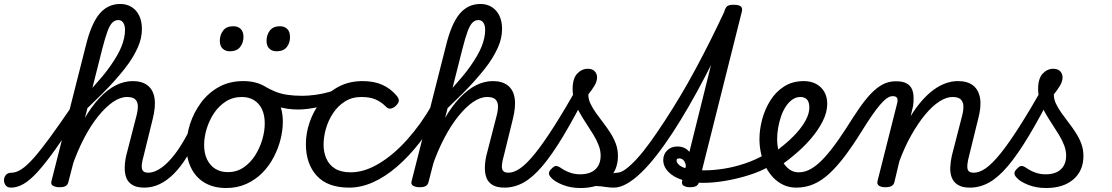

<svg xmlns="http://www.w3.org/2000/svg" viewBox="-196 -927 5596 966"><path d="M-140 17Q-159 17 -167.5 5.5Q-176 -6 -176 -20.5Q-176 -35 -166.5 -46.5Q-157 -58 -138 -58Q-115 -58 -88 -75.5Q-61 -93 -26 -132.5Q9 -172 56.5 -237Q104 -302 168 -396Q178 -412 191 -408.5Q204 -405 210 -391.5Q216 -378 206 -361Q137 -252 85 -179Q33 -106 -6 -63Q-45 -20 -77.5 -1.5Q-110 17 -140 17ZM530 17Q492 17 470 3.5Q448 -10 439.5 -32.5Q431 -55 431.5 -84Q432 -113 439 -144L491 -346Q498 -373 497.5 -394Q497 -415 484.5 -427Q472 -439 443 -439Q409 -439 372.5 -414Q336 -389 299 -343.5Q262 -298 228.5 -234.5Q195 -171 168 -94L157 -178Q190 -263 227 -327Q264 -391 304.5 -434Q345 -477 387 -498Q429 -519 472 -519Q519 -519 547 -497Q575 -475 581.5 -432.5Q588 -390 572 -327L527 -144Q513 -95 518.5 -76.5Q524 -58 550 -58Q564 -58 570.5 -46.5Q577 -35 575 -20.5Q573 -6 562 5.5Q551 17 530 17ZM102 15Q85 15 71.5 8Q58 1 63 -16L236 -698Q263 -808 304.5 -857.5Q346 -907 409 -907Q442 -907 466.5 -891.5Q491 -876 504.5 -848Q518 -820 518 -782Q518 -759 513 -735.5Q508 -712 497 -687.5Q486 -663 470 -636.5Q454 -610 431.5 -581.5Q409 -553 381 -521.5Q353 -490 318.5 -455.5Q284 -421 244 -383L148 -11Q145 2 135 8.5Q125 15 102 15ZM269 -485Q296 -515 319 -542.5Q342 -570 360 -596Q378 -622 392 -646Q406 -670 415 -692.5Q424 -715 428.5 -736Q433 -757 433 -777Q433 -792 429 -803Q425 -814 417.5 -820Q410 -826 398 -826Q383 -826 370 -814Q357 -802 345 -770Q333 -738 318 -679Z M530 17Q516 17 509 5.5Q502 -6 504 -20.5Q506 -35 517 -46.5Q528 -58 549 -58Q574 -58 601 -73.5Q628 -89 655 -117.5Q682 -146 708.5 -186.5Q735 -227 760 -278Q767 -292 780.5 -291.5Q794 -291 803.5 -281.5Q813 -272 807 -259Q777 -191 745 -139Q713 -87 678.5 -52.5Q644 -18 607 -0.5Q570 17 530 17Z M942 19Q879 19 834 -7.5Q789 -34 765.5 -82Q742 -130 742 -192Q742 -247 760.5 -304Q779 -361 815 -410Q851 -459 904.5 -489Q958 -519 1028 -519Q1091 -519 1135.5 -493Q1180 -467 1203.5 -420.5Q1227 -374 1227 -314Q1227 -272 1215.5 -226Q1204 -180 1181 -136Q1158 -92 1124 -57.5Q1090 -23 1044 -2Q998 19 942 19ZM950 -61Q995 -61 1029.5 -84.5Q1064 -108 1087.5 -145Q1111 -182 1123.5 -224.5Q1136 -267 1136 -306Q1136 -348 1122 -377.5Q1108 -407 1082 -423Q1056 -439 1021 -439Q975 -439 939.5 -416Q904 -393 880 -356.5Q856 -320 843.5 -278Q831 -236 831 -198Q831 -155 846 -124.5Q861 -94 887.5 -77.5Q914 -61 950 -61Z M1305 -376Q1248 -376 1201.5 -391Q1155 -406 1104 -435Q1091 -444 1089.5 -456.5Q1088 -469 1094.5 -480Q1101 -491 1112 -496Q1123 -501 1133 -494Q1160 -478 1188 -466.5Q1216 -455 1249.5 -450Q1283 -445 1325 -445Q1353 -445 1388.5 -449.5Q1424 -454 1459 -464Q1494 -474 1521 -490Q1534 -497 1543 -487Q1552 -477 1552.5 -462.5Q1553 -448 1539 -440Q1472 -403 1410.5 -389.5Q1349 -376 1305 -376Z M960 -669Q938 -669 924 -682.5Q910 -696 910 -722Q910 -751 926.5 -773Q943 -795 978 -795Q1001 -795 1015 -781.5Q1029 -768 1029 -741Q1029 -713 1012.5 -691Q996 -669 960 -669ZM1195 -669Q1173 -669 1159 -682.5Q1145 -696 1145 -722Q1145 -751 1161.5 -773Q1178 -795 1213 -795Q1235 -795 1249 -781.5Q1263 -768 1263 -741Q1264 -713 1247.5 -691Q1231 -669 1195 -669Z M1561 17Q1452 17 1397.5 -43Q1343 -103 1343 -202Q1343 -257 1362 -312.5Q1381 -368 1417.5 -415Q1454 -462 1507 -490.5Q1560 -519 1629 -519Q1685 -519 1727 -500.5Q1769 -482 1800 -445Q1814 -428 1810 -416Q1806 -404 1794 -393Q1781 -382 1768.5 -380.5Q1756 -379 1743 -393Q1722 -414 1694 -426.5Q1666 -439 1622 -439Q1575 -439 1539.5 -416.5Q1504 -394 1480 -358Q1456 -322 1444 -280Q1432 -238 1432 -199Q1432 -161 1446 -129Q1460 -97 1490 -78.5Q1520 -60 1569 -60Q1583 -60 1589 -48.5Q1595 -37 1593.5 -21.5Q1592 -6 1583.5 5.5Q1575 17 1561 17Z M1561 17Q1547 17 1541 5.5Q1535 -6 1536 -21.5Q1537 -37 1546 -48.5Q1555 -60 1569 -60Q1637 -60 1710.5 -104Q1784 -148 1853 -225Q1922 -302 1978 -400Q1988 -418 2001 -415Q2014 -412 2020.5 -398Q2027 -384 2018 -368Q1971 -281 1916 -210.5Q1861 -140 1802 -89Q1743 -38 1682 -10.5Q1621 17 1561 17Z M2342 17Q2304 17 2282 3.5Q2260 -10 2251.5 -32.5Q2243 -55 2243.5 -84Q2244 -113 2251 -144L2303 -346Q2310 -373 2309.5 -394Q2309 -415 2296.5 -427Q2284 -439 2255 -439Q2221 -439 2184.5 -414Q2148 -389 2111 -343.5Q2074 -298 2040.5 -234.5Q2007 -171 1980 -94L1969 -178Q2002 -263 2039 -327Q2076 -391 2116.5 -434Q2157 -477 2199 -498Q2241 -519 2284 -519Q2331 -519 2359 -497Q2387 -475 2393.5 -432.5Q2400 -390 2384 -327L2339 -144Q2325 -95 2330.5 -76.5Q2336 -58 2362 -58Q2376 -58 2382.5 -46.5Q2389 -35 2387 -20.5Q2385 -6 2374 5.5Q2363 17 2342 17ZM1914 15Q1897 15 1883.5 8Q1870 1 1875 -16L2048 -698Q2075 -808 2116.5 -857.5Q2158 -907 2221 -907Q2254 -907 2278.5 -891.5Q2303 -876 2316.5 -848Q2330 -820 2330 -782Q2330 -759 2325 -735.5Q2320 -712 2309 -687.5Q2298 -663 2282 -636.5Q2266 -610 2243.5 -581.5Q2221 -553 2193 -521.5Q2165 -490 2130.5 -455.5Q2096 -421 2056 -383L1960 -11Q1957 2 1947 8.5Q1937 15 1914 15ZM2081 -485Q2108 -515 2131 -542.5Q2154 -570 2172 -596Q2190 -622 2204 -646Q2218 -670 2227 -692.5Q2236 -715 2240.5 -736Q2245 -757 2245 -777Q2245 -792 2241 -803Q2237 -814 2229.5 -820Q2222 -826 2210 -826Q2195 -826 2182 -814Q2169 -802 2157 -770Q2145 -738 2130 -679Z M2342 17Q2323 17 2317 5.5Q2311 -6 2314.5 -20.5Q2318 -35 2330 -46.5Q2342 -58 2361 -58Q2390 -58 2422.5 -81Q2455 -104 2496.5 -155.5Q2538 -207 2591.5 -291Q2645 -375 2715 -498Q2722 -512 2736.5 -510Q2751 -508 2761 -497.5Q2771 -487 2764 -473Q2694 -336 2637.5 -242Q2581 -148 2532.5 -91Q2484 -34 2438 -8.5Q2392 17 2342 17Z M2892 17Q2871 17 2850 13.5Q2829 10 2804.5 9Q2780 8 2749 14L2769 -14Q2802 -28 2829.5 -38Q2857 -48 2878 -53Q2899 -58 2912 -58Q2921 -58 2923.5 -46.5Q2926 -35 2923 -20.5Q2920 -6 2912 5.5Q2904 17 2892 17ZM2725 19Q2675 19 2635 3Q2595 -13 2578 -32Q2565 -45 2566 -56.5Q2567 -68 2581 -80Q2592 -92 2601.5 -92Q2611 -92 2626 -82Q2644 -69 2669 -59.5Q2694 -50 2722 -50Q2773 -50 2799.5 -75Q2826 -100 2826 -144Q2826 -170 2816 -196Q2806 -222 2790 -248.5Q2774 -275 2756 -302Q2738 -329 2721.5 -358Q2705 -387 2695 -417Q2685 -447 2685 -479Q2685 -532 2708 -556.5Q2731 -581 2761 -581Q2784 -581 2796 -568.5Q2808 -556 2808 -537Q2808 -518 2795 -496Q2782 -474 2764 -452Q2764 -428 2775 -405Q2786 -382 2803 -358Q2820 -334 2839 -309.5Q2858 -285 2875 -258.5Q2892 -232 2902.5 -203.5Q2913 -175 2913 -142Q2913 -68 2862.5 -24.5Q2812 19 2725 19Z M2892 17Q2875 17 2868.5 5.5Q2862 -6 2865 -20.5Q2868 -35 2879.5 -46.5Q2891 -58 2909 -58Q2928 -58 2953.5 -77Q2979 -96 3010 -130Q3041 -164 3075.5 -212Q3110 -260 3148 -318Q3186 -376 3225.5 -442Q3265 -508 3303.5 -579.5Q3342 -651 3379 -725Q3416 -799 3450 -872Q3455 -883 3465.5 -888Q3476 -893 3487 -892.5Q3498 -892 3504.5 -886.5Q3511 -881 3508 -872Q3471 -787 3432 -704Q3393 -621 3352 -542.5Q3311 -464 3269.5 -392Q3228 -320 3187 -257.5Q3146 -195 3106.5 -144.5Q3067 -94 3029.5 -58Q2992 -22 2957.5 -2.5Q2923 17 2892 17Z M3274 15Q3257 15 3244.5 8Q3232 1 3236 -16L3449 -872Q3455 -891 3464.5 -897Q3474 -903 3494 -903Q3523 -903 3532 -894Q3541 -885 3536 -867L3321 -11Q3318 2 3307.5 8.5Q3297 15 3274 15Z M3341 -7Q3283 -7 3237.5 -21.5Q3192 -36 3166.5 -62.5Q3141 -89 3141 -122Q3141 -151 3161 -170.5Q3181 -190 3212 -190Q3241 -190 3260 -175Q3279 -160 3287 -137Q3295 -114 3290 -90L3253 -77Q3256 -94 3252 -105.5Q3248 -117 3240 -123.5Q3232 -130 3222 -130Q3216 -130 3212 -128Q3208 -126 3208 -119Q3208 -108 3222 -96Q3236 -84 3267 -77Q3298 -70 3349 -70Q3392 -70 3444.5 -78Q3497 -86 3552 -104.5Q3607 -123 3657 -152Q3667 -158 3677 -153Q3687 -148 3693 -137Q3699 -126 3697.5 -113.5Q3696 -101 3682 -94Q3635 -66 3575.5 -47Q3516 -28 3455 -17.5Q3394 -7 3341 -7Z M3666 -136Q3688 -150 3708 -165.5Q3728 -181 3747 -197Q3784 -227 3813 -259.5Q3842 -292 3859 -324.5Q3876 -357 3876 -386Q3876 -413 3864.5 -426Q3853 -439 3830 -439Q3816 -439 3809.5 -451Q3803 -463 3804.5 -479Q3806 -495 3817 -507Q3828 -519 3848 -519Q3884 -519 3910.5 -504.5Q3937 -490 3951.5 -464.5Q3966 -439 3966 -405Q3966 -362 3943 -316.5Q3920 -271 3882 -227Q3844 -183 3796 -144Q3774 -125 3749 -107Q3724 -89 3698 -73Z M3810 17Q3775 17 3746 3.5Q3717 -10 3694.5 -33.5Q3672 -57 3656.5 -88Q3641 -119 3633 -154.5Q3625 -190 3625 -227Q3625 -275 3638.5 -326Q3652 -377 3679.5 -421Q3707 -465 3749 -492Q3791 -519 3849 -519Q3861 -519 3866 -507Q3871 -495 3869 -479Q3867 -463 3857.5 -451Q3848 -439 3831 -439Q3809 -439 3790.5 -426Q3772 -413 3757.5 -391Q3743 -369 3733.5 -341Q3724 -313 3719 -284Q3714 -255 3714 -228Q3714 -196 3721.5 -166Q3729 -136 3742.5 -112.5Q3756 -89 3776 -74.5Q3796 -60 3822 -60Q3856 -60 3888 -79.5Q3920 -99 3953.5 -136Q3987 -173 4022.5 -224Q4058 -275 4098 -339Q4134 -395 4163 -430Q4192 -465 4217 -484Q4242 -503 4264.5 -510.5Q4287 -518 4310 -518Q4322 -518 4326.5 -506.5Q4331 -495 4328.5 -480.5Q4326 -466 4317 -454.5Q4308 -443 4293 -443Q4281 -443 4266 -432.5Q4251 -422 4232 -400Q4213 -378 4190 -344.5Q4167 -311 4139 -266Q4095 -195 4055 -142Q4015 -89 3976.5 -53.5Q3938 -18 3897.5 -0.5Q3857 17 3810 17Z M4683 17Q4646 17 4624 3.5Q4602 -10 4593 -32.5Q4584 -55 4585 -84Q4586 -113 4593 -144L4645 -346Q4652 -373 4651 -394Q4650 -415 4637.5 -427Q4625 -439 4596 -439Q4565 -439 4529.5 -416Q4494 -393 4458.5 -350Q4423 -307 4389.5 -248Q4356 -189 4329 -116L4304 -11Q4301 2 4290.5 8.5Q4280 15 4257 15Q4240 15 4227.5 8Q4215 1 4219 -16L4318 -408Q4322 -424 4317.5 -433.5Q4313 -443 4298 -443Q4284 -443 4278.5 -454.5Q4273 -466 4275 -480.5Q4277 -495 4287 -506.5Q4297 -518 4314 -518Q4347 -518 4366 -507Q4385 -496 4392.5 -478Q4400 -460 4400.5 -437.5Q4401 -415 4398 -394L4386 -343Q4413 -387 4442 -420Q4471 -453 4501 -475Q4531 -497 4562 -508Q4593 -519 4624 -519Q4672 -519 4700 -497Q4728 -475 4735 -432.5Q4742 -390 4725 -327L4680 -144Q4667 -95 4672 -76.5Q4677 -58 4703 -58Q4717 -58 4723.5 -46.5Q4730 -35 4728.5 -20.5Q4727 -6 4715.5 5.5Q4704 17 4683 17Z M4684 17Q4665 17 4659 5.5Q4653 -6 4656.5 -20.5Q4660 -35 4672 -46.5Q4684 -58 4703 -58Q4732 -58 4764.5 -81Q4797 -104 4838.5 -155.5Q4880 -207 4933.5 -291Q4987 -375 5057 -498Q5064 -512 5078.5 -510Q5093 -508 5103 -497.5Q5113 -487 5106 -473Q5036 -336 4979.5 -242Q4923 -148 4874.5 -91Q4826 -34 4780 -8.5Q4734 17 4684 17Z M5067 19Q5017 19 4977 3Q4937 -13 4920 -32Q4907 -45 4908 -56.5Q4909 -68 4923 -80Q4934 -92 4943.5 -92Q4953 -92 4968 -82Q4986 -69 5011 -59.5Q5036 -50 5064 -50Q5115 -50 5141.5 -75Q5168 -100 5168 -144Q5168 -170 5158 -196Q5148 -222 5132 -248.5Q5116 -275 5098 -302Q5080 -329 5063.5 -358Q5047 -387 5037 -417Q5027 -447 5027 -479Q5027 -532 5050 -556.5Q5073 -581 5103 -581Q5126 -581 5138 -568.5Q5150 -556 5150 -537Q5150 -518 5137 -496Q5124 -474 5106 -452Q5106 -428 5117 -405Q5128 -382 5145 -358Q5162 -334 5181 -309.5Q5200 -285 5217 -258.5Q5234 -232 5244.5 -203.5Q5255 -175 5255 -142Q5255 -68 5204.5 -24.5Q5154 19 5067 19Z"/></svg>

Font: Playwrite DE SAS
Style: Regular
Weight: 400
Designer: Veronika Burian, José Scaglione
Foundry: TypeTogether
Version: Version 1.002